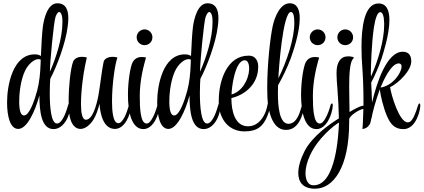

<svg xmlns="http://www.w3.org/2000/svg" viewBox="-20 -781 2579 1169"><path d="M306 5C369 5 408 -79 408 -134V-139C408 -147 406 -150 403 -150C400 -150 396 -147 395 -142C388 -117 363 -29 327 -29C290 -29 283 -134 283 -214C283 -257 285 -292 286 -301C328 -381 380 -520 392 -619C394 -634 396 -652 396 -670C396 -715 384 -761 329 -761C270 -761 248 -669 241 -619C236 -581 232 -511 229 -440C219 -447 206 -450 192 -450C58 -450 23 -262 23 -158C23 -72 42 4 91 4C145 4 194 -104 220 -200C220 -98 233 5 306 5ZM284 -345V-351C284 -398 307 -647 318 -678C326 -700 334 -708 340 -708C350 -708 357 -691 359 -673C360 -664 360 -654 360 -644C360 -549 321 -427 284 -345ZM126 -78C112 -78 101 -94 98 -134C97 -143 97 -154 97 -164C97 -224 108 -298 132 -349C150 -387 185 -421 214 -421C219 -421 224 -420 228 -418L227 -390C225 -335 220 -281 206 -228C189 -166 159 -78 126 -78Z M470 4C496 4 525 -16 548 -51C565 -78 577 -114 586 -149C590 -83 611 4 680 4C740 4 775 -83 779 -136V-140C779 -149 777 -152 774 -152C771 -152 768 -148 766 -143C757 -114 749 -88 739 -69C724 -40 711 -31 701 -31H700C667 -31 662 -110 662 -163C662 -266 679 -386 695 -431C684 -434 674 -435 665 -435C635 -435 615 -421 611 -405C599 -350 591 -266 579 -199C566 -130 541 -52 503 -52C481 -52 473 -93 473 -148C473 -191 477 -241 483 -288C491 -355 505 -416 509 -431C498 -434 488 -435 479 -435C449 -435 431 -421 425 -405C409 -362 398 -255 398 -167C398 -128 400 -92 405 -69C416 -19 441 4 470 4Z M860 -506C887 -506 908 -527 908 -554C908 -580 887 -602 860 -602C834 -602 812 -580 812 -554C812 -527 834 -506 860 -506ZM853 5C913 5 948 -82 952 -135V-139C952 -148 950 -151 947 -151C944 -151 940 -147 939 -142C931 -113 921 -86 911 -67C896 -38 884 -29 873 -29H872C834 -29 831 -127 831 -197C831 -297 856 -384 869 -431C860 -433 851 -434 843 -434C812 -434 795 -417 787 -401C774 -375 759 -289 759 -203C759 -99 781 5 853 5Z M1220 5C1283 5 1322 -79 1322 -134V-139C1322 -147 1320 -150 1317 -150C1314 -150 1310 -147 1309 -142C1302 -117 1277 -29 1241 -29C1204 -29 1197 -134 1197 -214C1197 -257 1199 -292 1200 -301C1242 -381 1294 -520 1306 -619C1308 -634 1310 -652 1310 -670C1310 -715 1298 -761 1243 -761C1184 -761 1162 -669 1155 -619C1150 -581 1146 -511 1143 -440C1133 -447 1120 -450 1106 -450C972 -450 937 -262 937 -158C937 -72 956 4 1005 4C1059 4 1108 -104 1134 -200C1134 -98 1147 5 1220 5ZM1198 -345V-351C1198 -398 1221 -647 1232 -678C1240 -700 1248 -708 1254 -708C1264 -708 1271 -691 1273 -673C1274 -664 1274 -654 1274 -644C1274 -549 1235 -427 1198 -345ZM1040 -78C1026 -78 1015 -94 1012 -134C1011 -143 1011 -154 1011 -164C1011 -224 1022 -298 1046 -349C1064 -387 1099 -421 1128 -421C1133 -421 1138 -420 1142 -418L1141 -390C1139 -335 1134 -281 1120 -228C1103 -166 1073 -78 1040 -78Z M1469 19C1544 19 1583 -10 1610 -80C1617 -97 1623 -118 1627 -142C1628 -148 1629 -153 1629 -157C1629 -169 1625 -174 1621 -174C1618 -174 1614 -170 1613 -162C1608 -135 1602 -111 1594 -93C1575 -49 1541 -12 1490 -12C1407 -12 1389 -113 1389 -179V-184C1468 -202 1552 -266 1552 -374V-378C1552 -408 1536 -441 1499 -442H1492C1366 -442 1312 -296 1312 -169V-149C1316 -58 1370 19 1469 19ZM1390 -206V-208C1390 -244 1410 -414 1470 -414H1471C1490 -414 1497 -388 1497 -365V-359C1494 -293 1452 -223 1390 -206Z M1721 10C1798 10 1823 -76 1836 -145C1837 -152 1838 -157 1838 -161C1838 -170 1836 -173 1833 -173C1830 -173 1825 -168 1823 -159C1812 -115 1800 -68 1774 -43C1765 -34 1750 -27 1737 -27C1680 -27 1672 -137 1672 -215C1672 -233 1673 -249 1673 -262C1700 -309 1729 -369 1750 -425C1762 -458 1805 -581 1805 -669C1805 -721 1790 -761 1744 -761C1685 -761 1652 -675 1641 -625C1625 -554 1607 -386 1607 -248V-247C1607 -231 1607 -213 1608 -190C1611 -122 1631 10 1721 10ZM1675 -304C1676 -351 1702 -708 1751 -708C1767 -708 1772 -680 1772 -641C1772 -545 1727 -409 1675 -304Z M1914 -506C1941 -506 1962 -527 1962 -554C1962 -580 1941 -602 1914 -602C1888 -602 1866 -580 1866 -554C1866 -527 1888 -506 1914 -506ZM1907 5C1967 5 2002 -82 2006 -135V-139C2006 -148 2004 -151 2001 -151C1998 -151 1994 -147 1993 -142C1985 -113 1975 -86 1965 -67C1950 -38 1938 -29 1927 -29H1926C1888 -29 1885 -127 1885 -197C1885 -297 1910 -384 1923 -431C1914 -433 1905 -434 1897 -434C1866 -434 1849 -417 1841 -401C1828 -375 1813 -289 1813 -203C1813 -99 1835 5 1907 5Z M2082 -506C2109 -506 2130 -527 2130 -554C2130 -580 2109 -602 2082 -602C2055 -602 2034 -580 2034 -554C2034 -527 2055 -506 2082 -506ZM1898 368C2010 368 2106 238 2106 -38V-54C2106 -76 2169 -116 2193 -118C2198 -118 2201 -124 2201 -129C2201 -132 2200 -135 2196 -136C2195 -136 2193 -137 2191 -137C2176 -137 2145 -121 2108 -99V-110C2108 -139 2106 -196 2106 -254C2106 -329 2110 -406 2131 -424C2133 -426 2134 -427 2134 -429C2134 -432 2130 -435 2120 -436C2115 -437 2108 -438 2100 -438C2080 -438 2055 -432 2040 -399C2031 -381 2029 -356 2029 -331C2029 -302 2032 -271 2034 -247C2039 -182 2043 -101 2043 -68V-60C1985 -24 1881 49 1835 138C1812 183 1796 231 1796 272C1796 327 1824 368 1898 368ZM1887 347C1857 347 1840 317 1840 273C1840 243 1849 205 1867 166C1915 61 2011 -16 2044 -35C2041 34 2027 347 1890 347Z M2434 5H2440C2468 4 2491 -14 2507 -39C2526 -68 2537 -107 2539 -135V-139C2539 -148 2537 -151 2534 -151C2531 -151 2528 -147 2526 -142C2518 -115 2509 -90 2500 -71C2493 -57 2481 -36 2463 -36C2411 -35 2362 -203 2355 -250C2410 -277 2484 -353 2484 -407C2484 -435 2475 -466 2432 -466C2334 -466 2273 -275 2245 -156C2244 -198 2242 -242 2240 -278C2263 -322 2286 -374 2303 -424C2314 -458 2351 -573 2351 -659C2351 -715 2335 -760 2285 -760C2197 -760 2181 -611 2181 -496C2181 -449 2183 -407 2185 -385C2190 -318 2193 -247 2193 -168V-157C2193 -129 2192 -101 2191 -75C2189 -36 2189 -6 2186 4C2203 4 2218 -5 2229 -21C2234 -28 2238 -41 2240 -57C2241 -58 2242 -59 2242 -61C2248 -96 2267 -169 2293 -238H2294C2294 -237 2293 -236 2293 -234C2296 -204 2313 -129 2335 -77C2355 -29 2381 5 2434 5ZM2239 -315C2238 -323 2238 -330 2238 -336C2238 -371 2242 -519 2257 -617C2266 -673 2279 -707 2295 -707C2311 -707 2318 -679 2319 -640V-629C2319 -537 2283 -414 2239 -315ZM2297 -248C2312 -285 2360 -395 2408 -395C2420 -395 2425 -387 2425 -376C2425 -338 2372 -259 2297 -248Z"/></svg>

Font: Style Script
Style: Regular
Weight: 400
Designer: Robert E. Leuschke
Foundry: Robert E. Leuschke
Version: Version 1.010